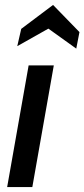

<svg xmlns="http://www.w3.org/2000/svg" viewBox="-20 -758 342 778"><path d="M96 -493H198L111 0H9ZM66 -641 195 -738 302 -628 289 -561 176 -642 50 -571Z"/></svg>

Font: Cabin Medium
Style: Italic
Weight: 500
Italic angle: -7°
Designer: Pablo Impallari
Foundry: Pablo Impallari. http://www.impallari.com Igino Marini. http://www.ikern.com
Version: Version 2.200